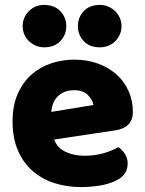

<svg xmlns="http://www.w3.org/2000/svg" viewBox="-20 -743 590 779"><path d="M309 16Q250 16 199.5 -0.5Q149 -17 111.5 -50Q74 -83 52.5 -133Q31 -183 31 -250Q31 -316 52.5 -363.5Q74 -411 109 -441.5Q144 -472 189 -486.5Q234 -501 281 -501Q334 -501 377.5 -485Q421 -469 452.5 -441Q484 -413 501.5 -374Q519 -335 519 -289Q519 -255 500 -237Q481 -219 447 -214L200 -177Q211 -144 245 -127.5Q279 -111 323 -111Q364 -111 400.5 -121.5Q437 -132 460 -146Q476 -136 487 -118Q498 -100 498 -80Q498 -35 456 -13Q424 4 384 10Q344 16 309 16ZM281 -377Q257 -377 239.5 -369Q222 -361 211 -348.5Q200 -336 194.5 -320.5Q189 -305 188 -289L359 -317Q356 -337 337 -357Q318 -377 281 -377ZM72 -637Q72 -672 97 -697.5Q122 -723 159 -723Q201 -723 225 -697.5Q249 -672 249 -637Q249 -602 225 -576.5Q201 -551 159 -551Q141 -551 125 -558Q109 -565 97 -576.5Q85 -588 78.5 -603.5Q72 -619 72 -637ZM296 -637Q296 -672 319.5 -697.5Q343 -723 385 -723Q404 -723 420 -716Q436 -709 448 -697Q460 -685 466.5 -669.5Q473 -654 473 -637Q473 -602 448 -576.5Q423 -551 385 -551Q343 -551 319.5 -576.5Q296 -602 296 -637Z"/></svg>

Font: Baloo Tamma
Style: Regular
Weight: 400
Designer: Divya Kowshik and Ek Type
Foundry: Ek Type
Version: Version 1.443;PS 1.000;hotconv 16.6.51;makeotf.lib2.5.65220;